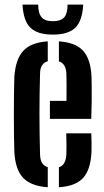

<svg xmlns="http://www.w3.org/2000/svg" viewBox="-20 -782 440 810"><path d="M40.5 -141.5Q39.5 -170 39 -211.2Q38.5 -252.5 38.5 -298Q38.5 -343.5 39 -385.2Q39.5 -427 40.5 -457Q45.5 -532 78.2 -567.5Q111 -603 181.5 -607.5V-523.5Q150 -515 149 -473Q146.5 -383.5 146.5 -301.2Q146.5 -219 149 -130.5Q150 -85 181.5 -77V8Q110 3 77.2 -32.2Q44.5 -67.5 40.5 -141.5ZM190.5 -280.5V-356.5H260.5Q261 -396.5 260.8 -428.5Q260.5 -460.5 260 -473Q257.5 -514.5 228.5 -523V-607.5Q298 -603 330 -568.5Q362 -534 366 -461Q366.5 -448 366.8 -419.2Q367 -390.5 366.8 -354Q366.5 -317.5 365 -280.5ZM228.5 8V-76.5Q257.5 -85 260 -130.5Q260.5 -146 260.5 -168.8Q260.5 -191.5 259.5 -219.5H365Q366 -205.5 366.2 -182.5Q366.5 -159.5 366 -141.5Q362.5 -66.5 330.8 -31.5Q299 3.5 228.5 8ZM203 -636Q138 -636 108.2 -665.2Q78.5 -694.5 75 -762.5H141Q141.5 -725 155.8 -708.8Q170 -692.5 203 -692.5Q236.5 -692.5 250.8 -708.8Q265 -725 265 -762.5H331Q327.5 -694.5 297.8 -665.2Q268 -636 203 -636Z"/></svg>

Font: Big Shoulders Stencil Display
Style: Bold
Weight: 700
Designer: Patric King
Foundry: XO Type Co
Version: Version 1.000